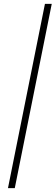

<svg xmlns="http://www.w3.org/2000/svg" viewBox="-20 -841 286 987"><path d="M246 -821 56 126H21L211 -821Z"/></svg>

Font: TypoPRO Montserrat
Style: Italic
Weight: 275
Italic angle: -11.3°
Designer: Julieta Ulanovsky
Foundry: Julieta Ulanovsky
Version: Version 6.001